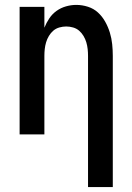

<svg xmlns="http://www.w3.org/2000/svg" viewBox="-20 -548 540 783"><path d="M339 215V-320Q339 -334 337.5 -348Q336 -362 332 -375.5Q328 -389 320.5 -401.5Q313 -414 302.5 -423Q292 -432 278 -436Q264 -440 250 -440Q236 -440 222 -436Q208 -432 197.5 -423Q187 -414 179.5 -401.5Q172 -389 168 -375.5Q164 -362 162.5 -348Q161 -334 161 -320V0H60V-520H161V-435Q169 -455 181 -473Q193 -491 210.5 -503.5Q228 -516 249 -522Q270 -528 291 -528Q315 -528 338.5 -520.5Q362 -513 379.5 -497Q397 -481 409 -459.5Q421 -438 428 -415Q435 -392 437.5 -368Q440 -344 440 -320V215Z"/></svg>

Font: Iosevka Term Semibold
Style: Regular
Weight: 600
Monospace: yes
Designer: Belleve Invis
Foundry: Belleve Invis
Version: Version 31.4.0